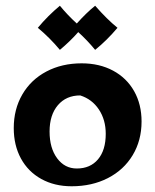

<svg xmlns="http://www.w3.org/2000/svg" viewBox="-20 -639 541 670"><path d="M28 -192Q28 -258 58 -309.5Q88 -361 142 -389.5Q196 -418 265 -418Q327 -418 374.5 -392.5Q422 -367 448 -321Q474 -275 474 -215Q474 -149 443 -97.5Q412 -46 356.5 -17.5Q301 11 230 11Q170 11 124 -14.5Q78 -40 53 -86Q28 -132 28 -192ZM349 -172Q349 -221 325 -257Q301 -293 260 -306Q211 -306 182 -272Q153 -238 153 -180Q153 -122 179.5 -86.5Q206 -51 248 -51Q295 -51 322 -83Q349 -115 349 -172ZM390 -542Q353 -498 312 -465Q285 -498 253 -527Q225 -495 189 -465Q154 -507 112 -542Q147 -584 189 -619Q216 -586 248 -557Q281 -594 312 -619Q353 -572 390 -542Z"/></svg>

Font: Mirza
Style: Bold
Weight: 700
Designer: Arabic design by Kourosh Beigpour, Latin design by Eduardo Tunni, engineering by Lasse Fister
Version: Version 1.0010g